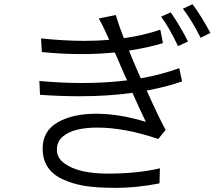

<svg xmlns="http://www.w3.org/2000/svg" viewBox="-20 -864 1040 921"><path d="M168.9 -475.6Q275.4 -465.8 374 -465.8Q487.3 -465.8 589.8 -478.5L575.2 -509.8Q566.4 -529.3 560.5 -543.5Q554.7 -557.6 551.8 -564.5Q534.2 -606.4 530.3 -612.3Q453.1 -604.5 371.1 -604.5Q279.3 -604.5 180.7 -614.3L176.8 -679.7Q289.1 -668 385.7 -668Q448.2 -668 503.9 -672.9Q479.5 -729.5 454.1 -775.4L535.2 -792Q551.8 -737.3 574.2 -680.7Q673.8 -695.3 749 -721.7L761.7 -657.2Q700.2 -637.7 598.6 -621.1Q622.1 -562.5 655.3 -488.3Q754.9 -505.9 839.8 -537.1L853.5 -473.6Q779.3 -447.3 683.6 -429.7Q744.1 -295.9 774.4 -241.2L739.3 -197.3Q577.1 -252 447.3 -252Q333 -252 282.2 -210Q252.9 -185.5 252.9 -146.5Q252 -107.4 289.1 -80.1Q356.4 -31.2 497.6 -31.2Q638.7 -31.2 747.1 -56.6L745.1 15.6Q635.7 37.1 538.1 37.1Q440.4 37.1 383.8 27.3Q327.1 17.6 281.2 -3.9Q184.6 -47.9 184.6 -151.4Q184.6 -235.4 256.3 -276.9Q328.1 -318.4 440.4 -318.4Q552.7 -318.4 679.7 -279.3Q654.3 -331.1 615.2 -418.9Q502 -402.3 360.4 -402.3Q271.5 -402.3 171.9 -409.2ZM752.9 -784.2 798.8 -804.7Q843.8 -740.2 881.8 -665L834 -642.6Q793 -729.5 752.9 -784.2ZM857.4 -822.3 903.3 -843.8Q945.3 -788.1 989.3 -706.1L942.4 -682.6Q901.4 -764.6 857.4 -822.3Z"/></svg>

Font: GenEi Gothic M SemiLight
Style: Regular
Weight: 350
Designer: o_tamon (Modified); [Source Han Sans]
Ryoko NISHIZUKA  (kana & ideographs); Paul D. Hunt (Latin, Greek & Cyrillic); Wenl
Version: Version 1.1a;Original Version 1.004